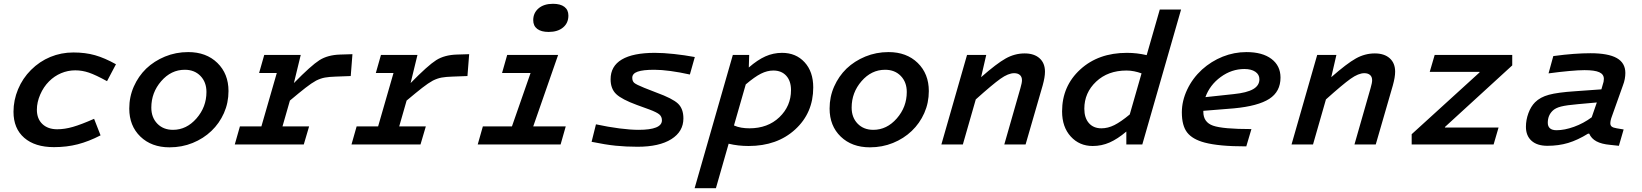

<svg xmlns="http://www.w3.org/2000/svg" viewBox="-20 -760 8636 1010"><path d="M376 -390Q337 -390 301.5 -375Q266 -360 238 -332Q209 -303 191.5 -262.5Q174 -222 174 -183Q174 -135 203 -107.5Q232 -80 281 -80Q320 -80 363.5 -92.5Q407 -105 475 -135L509 -48Q447 -16 389 -1Q331 14 264 14Q164 14 107.5 -35Q51 -84 51 -172Q51 -233 75 -290.5Q99 -348 143 -392Q188 -437 245 -460.5Q302 -484 366 -484Q429 -484 480 -469.5Q531 -455 590 -422L543 -333Q483 -366 447.5 -378Q412 -390 376 -390Z M660 -189Q660 -251 684 -305Q708 -359 749 -399Q791 -439 848 -462.5Q905 -486 970 -486Q1065 -486 1123.5 -429Q1182 -372 1182 -281Q1182 -219 1158 -165Q1134 -111 1092 -71Q1050 -31 993.5 -8Q937 15 872 15Q777 15 718.5 -41.5Q660 -98 660 -189ZM776 -194Q776 -142 807.5 -109.5Q839 -77 890 -77Q961 -77 1013.5 -137Q1066 -197 1066 -276Q1066 -328 1034.5 -360.5Q1003 -393 952 -393Q880 -393 828 -333Q776 -273 776 -194Z M1215 0 1242 -95H1355L1436 -376H1343L1370 -471H1562L1526 -323Q1617 -416 1660.5 -443.5Q1704 -471 1769 -473L1834 -475L1825 -360L1745 -357Q1712 -356 1689.5 -352Q1667 -348 1643 -336Q1619 -323 1587 -298Q1555 -273 1505 -231L1466 -95H1606L1578 0Z M1829 0 1856 -95H1969L2050 -376H1957L1984 -471H2176L2140 -323Q2231 -416 2274.5 -443.5Q2318 -471 2383 -473L2448 -475L2439 -360L2359 -357Q2326 -356 2303.5 -352Q2281 -348 2257 -336Q2233 -323 2201 -298Q2169 -273 2119 -231L2080 -95H2220L2192 0Z M2970 -678Q2970 -639 2942 -615.5Q2914 -592 2866 -592Q2827 -592 2806 -608Q2785 -624 2785 -654Q2785 -692 2813 -716Q2841 -740 2889 -740Q2928 -740 2949 -724Q2970 -708 2970 -678ZM2493 0 2520 -95H2673L2771 -376H2621L2648 -471H2916L2785 -95H2956L2929 0Z M3575 -137Q3575 -68 3511.5 -28Q3448 12 3334 12Q3273 12 3219 6.5Q3165 1 3092 -14L3115 -106Q3180 -92 3238.5 -84.5Q3297 -77 3339 -77Q3400 -77 3431 -89.5Q3462 -102 3462 -127Q3462 -146 3449 -157.5Q3436 -169 3396 -184L3330 -208Q3251 -237 3221.5 -265Q3192 -293 3192 -343Q3192 -412 3251 -447Q3310 -482 3425 -482Q3469 -482 3525 -476Q3581 -470 3635 -460L3609 -368Q3555 -380 3507 -386.5Q3459 -393 3422 -393Q3362 -393 3334 -383Q3306 -373 3306 -351Q3306 -333 3316.5 -324Q3327 -315 3369 -298L3433 -273Q3518 -242 3546.5 -215Q3575 -188 3575 -137Z M3746 230H3634L3835 -471H3921L3919 -405Q3965 -445 4006.5 -463.5Q4048 -482 4094 -482Q4167 -482 4212.5 -432.5Q4258 -383 4258 -300Q4258 -166 4163 -79Q4068 8 3918 8Q3890 8 3864 5Q3838 2 3813 -4ZM4141 -286Q4141 -334 4116 -361.5Q4091 -389 4048 -389Q4016 -389 3983 -372.5Q3950 -356 3903 -316L3841 -100Q3859 -92 3879.5 -88.5Q3900 -85 3922 -85Q4019 -85 4080 -143.5Q4141 -202 4141 -286Z M4344 -189Q4344 -251 4368 -305Q4392 -359 4433 -399Q4475 -439 4532 -462.5Q4589 -486 4654 -486Q4749 -486 4807.5 -429Q4866 -372 4866 -281Q4866 -219 4842 -165Q4818 -111 4776 -71Q4734 -31 4677.5 -8Q4621 15 4556 15Q4461 15 4402.5 -41.5Q4344 -98 4344 -189ZM4460 -194Q4460 -142 4491.5 -109.5Q4523 -77 4574 -77Q4645 -77 4697.5 -137Q4750 -197 4750 -276Q4750 -328 4718.5 -360.5Q4687 -393 4636 -393Q4564 -393 4512 -333Q4460 -273 4460 -194Z M5067 -471H5168L5141 -354Q5223 -426 5270.5 -452.5Q5318 -479 5370 -479Q5420 -479 5448.5 -453.5Q5477 -428 5477 -383Q5477 -368 5474 -350.5Q5471 -333 5465 -311L5375 0H5263L5348 -297Q5352 -311 5354 -321Q5356 -331 5356 -338Q5356 -356 5345 -365.5Q5334 -375 5315 -375Q5284 -375 5242.5 -345.5Q5201 -316 5113 -237L5045 0H4932Z M5989 0H5905V-68Q5859 -29 5817 -10.5Q5775 8 5728 8Q5658 8 5612.5 -42Q5567 -92 5567 -174Q5567 -307 5662.5 -394.5Q5758 -482 5908 -482Q5935 -482 5960.5 -479Q5986 -476 6012 -470L6081 -710H6193ZM5906 -389Q5808 -389 5746 -330.5Q5684 -272 5684 -188Q5684 -140 5708 -112.5Q5732 -85 5774 -85Q5808 -85 5842 -102Q5876 -119 5923 -158L5985 -374Q5966 -381 5946 -385Q5926 -389 5906 -389Z M6563 -81 6536 10Q6462 10 6408.5 5Q6355 0 6317 -10Q6253 -27 6225 -63Q6197 -99 6197 -169Q6197 -229 6225 -288.5Q6253 -348 6303 -394Q6352 -438 6412 -462Q6472 -486 6537 -486Q6621 -486 6668.5 -450Q6716 -414 6716 -352Q6716 -278 6657 -240Q6598 -202 6471 -190L6310 -177Q6310 -175 6310 -174.5Q6310 -174 6310 -172Q6310 -117 6361 -99Q6412 -81 6563 -81ZM6605 -343Q6605 -368 6583.5 -382.5Q6562 -397 6526 -397Q6459 -397 6401.5 -355Q6344 -313 6321 -249L6470 -265Q6539 -272 6572 -291Q6605 -310 6605 -343Z M6909 -471H7010L6983 -354Q7065 -426 7112.5 -452.5Q7160 -479 7212 -479Q7262 -479 7290.5 -453.5Q7319 -428 7319 -383Q7319 -368 7316 -350.5Q7313 -333 7307 -311L7217 0H7105L7190 -297Q7194 -311 7196 -321Q7198 -331 7198 -338Q7198 -356 7187 -365.5Q7176 -375 7157 -375Q7126 -375 7084.5 -345.5Q7043 -316 6955 -237L6887 0H6774Z M7837 0H7406V-54L7763 -379V-382H7501L7527 -471H7935V-416L7581 -92V-89H7863Z M8517 -310 8460 -150Q8455 -137 8453 -127.5Q8451 -118 8451 -111Q8451 -100 8458.5 -94Q8466 -88 8485 -85L8521 -79L8496 7L8450 2Q8405 -2 8378 -16.5Q8351 -31 8340 -57H8334Q8279 -23 8229 -8Q8179 7 8120 7Q8066 7 8036.5 -19.5Q8007 -46 8007 -93Q8007 -129 8020 -164.5Q8033 -200 8055 -222Q8082 -249 8128 -261.5Q8174 -274 8265 -280L8404 -290Q8414 -322 8415.5 -330Q8417 -338 8417 -345Q8417 -369 8393 -380Q8369 -391 8315 -391Q8285 -391 8235 -386.5Q8185 -382 8126 -374L8151 -465Q8210 -473 8258 -476.5Q8306 -480 8346 -480Q8440 -480 8485 -454.5Q8530 -429 8530 -376Q8530 -361 8527 -344.5Q8524 -328 8517 -310ZM8122 -114Q8122 -95 8133.5 -85Q8145 -75 8168 -75Q8210 -75 8260 -93Q8310 -111 8353 -143L8380 -221L8280 -212Q8221 -207 8191.5 -199.5Q8162 -192 8147 -177Q8134 -164 8128 -148.5Q8122 -133 8122 -114Z"/></svg>

Font: Intel One Mono Medium
Style: Italic
Weight: 500
Italic angle: -16°
Monospace: yes
Designer: Fred Shallcrass
Foundry: Frere-Jones Type LLC
Version: Version 1.400;hotconv 1.1.0;makeotfexe 2.6.0;FJTRelease1.4